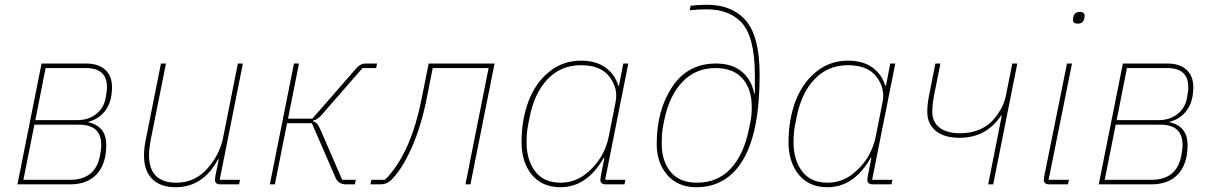

<svg xmlns="http://www.w3.org/2000/svg" viewBox="-20 -772 5077 804"><path d="M53 0 154 -506H340Q392 -506 420.5 -480Q449 -454 449 -407Q449 -348 422.5 -311Q396 -274 350 -262V-260Q425 -243 425 -165Q425 -86 385.5 -43Q346 0 273 0ZM78 -19H273Q378 -19 398 -117Q404 -146 404 -165Q404 -250 311 -250H124ZM128 -269H304Q350 -269 382 -294Q414 -319 422 -359Q428 -389 428 -407Q428 -487 340 -487H171Z M654 -506H675L611 -186Q604 -147 604 -123Q604 -7 718 -7Q798 -7 851 -69Q901 -128 914 -194L976 -506H997L900 -19H985L981 0H903Q880 0 880 -19Q880 -23 882 -35L896 -105H893Q831 12 715 12Q652 12 617.5 -22.5Q583 -57 583 -120Q583 -150 590 -185Z M1110 0 1211 -506H1232L1186 -275H1288L1472 -486Q1489 -506 1512 -506H1559L1555 -487H1498L1327 -291Q1309 -270 1291 -267L1290 -264Q1309 -261 1321 -231L1413 -19H1470L1466 0H1429Q1397 0 1385 -28L1286 -256H1182L1131 0Z M1531 0 1535 -19H1592Q1699 -126 1745 -356L1775 -506H2051L1950 0H1929L2026 -487H1792L1766 -356Q1743 -241 1703.5 -152.5Q1664 -64 1618 -18Q1600 0 1573 0Z M2595 0H2517Q2494 0 2494 -19Q2494 -23 2496 -35L2511 -111H2508Q2438 12 2327 12Q2250 12 2207 -40.5Q2164 -93 2164 -176Q2164 -270 2192.5 -346.5Q2221 -423 2278.5 -470.5Q2336 -518 2413 -518Q2475 -518 2515 -489.5Q2555 -461 2569 -413H2572L2590 -506H2611L2514 -19H2599ZM2327 -7Q2389 -7 2437 -47Q2511 -107 2530 -204L2558 -346Q2569 -403 2532 -451Q2495 -499 2413 -499Q2329 -499 2273.5 -441Q2218 -383 2198 -282L2191 -247Q2185 -214 2185 -176Q2185 -102 2221 -54.5Q2257 -7 2327 -7Z M2896 12Q2818 12 2774 -39.5Q2730 -91 2730 -169Q2730 -311 2795 -408.5Q2860 -506 2978 -506Q3046 -506 3086.5 -472Q3127 -438 3138 -381H3141V-457Q3141 -622 3082 -681Q3030 -733 2939 -733Q2908 -733 2868 -729L2872 -748Q2904 -752 2941 -752Q3038 -752 3095 -695Q3161 -629 3161 -459Q3161 -221 3092.5 -104.5Q3024 12 2896 12ZM2898 -7Q2984 -7 3038.5 -64.5Q3093 -122 3115 -226L3122 -260Q3128 -290 3128 -323Q3128 -399 3089.5 -443Q3051 -487 2976 -487Q2893 -487 2838 -429.5Q2783 -372 2762 -271L2756 -241Q2751 -214 2751 -169Q2751 -98 2788 -52.5Q2825 -7 2898 -7Z M3713 0H3635Q3612 0 3612 -19Q3612 -23 3614 -35L3629 -111H3626Q3556 12 3445 12Q3368 12 3325 -40.5Q3282 -93 3282 -176Q3282 -270 3310.5 -346.5Q3339 -423 3396.5 -470.5Q3454 -518 3531 -518Q3593 -518 3633 -489.5Q3673 -461 3687 -413H3690L3708 -506H3729L3632 -19H3717ZM3445 -7Q3507 -7 3555 -47Q3629 -107 3648 -204L3676 -346Q3687 -403 3650 -451Q3613 -499 3531 -499Q3447 -499 3391.5 -441Q3336 -383 3316 -282L3309 -247Q3303 -214 3303 -176Q3303 -102 3339 -54.5Q3375 -7 3445 -7Z M4118 0 4175 -288H4172Q4110 -195 3998 -195Q3933 -195 3898 -224.5Q3863 -254 3863 -303Q3863 -335 3870 -370L3897 -506H3918L3891 -371Q3884 -332 3884 -303Q3884 -261 3914.5 -237.5Q3945 -214 4001 -214Q4047 -214 4083 -230Q4119 -246 4140.5 -271.5Q4162 -297 4174.5 -321.5Q4187 -346 4192 -371L4219 -506H4240L4139 0Z M4493 -673Q4473 -673 4473 -689Q4473 -691 4475 -703Q4480 -722 4502 -722Q4522 -722 4522 -706Q4522 -704 4520 -692Q4515 -673 4493 -673ZM4452 0H4374Q4351 0 4351 -19Q4351 -23 4353 -35L4448 -506H4469L4371 -19H4456Z M4581 0 4682 -506H4868Q4920 -506 4948.5 -480Q4977 -454 4977 -407Q4977 -348 4950.5 -311Q4924 -274 4878 -262V-260Q4953 -243 4953 -165Q4953 -86 4913.5 -43Q4874 0 4801 0ZM4606 -19H4801Q4906 -19 4926 -117Q4932 -146 4932 -165Q4932 -250 4839 -250H4652ZM4656 -269H4832Q4878 -269 4910 -294Q4942 -319 4950 -359Q4956 -389 4956 -407Q4956 -487 4868 -487H4699Z"/></svg>

Font: IBM Plex Sans Thin
Style: Italic
Weight: 100
Italic angle: -11.31°
Designer: Mike Abbink, Paul van der Laan, Pieter van Rosmalen
Foundry: Bold Monday
Version: Version 3.0